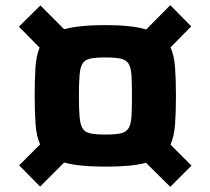

<svg xmlns="http://www.w3.org/2000/svg" viewBox="-20 -715 813 742"><path d="M135 6 54 -76 135 -157Q121 -188 117.5 -234Q114 -280 114 -344Q114 -408 117 -453.5Q120 -499 133 -531L53 -612L136 -694L228 -602Q257 -610 296.5 -614Q336 -618 387 -618Q490 -618 545 -601L638 -695L719 -613L639 -532Q653 -501 656.5 -454.5Q660 -408 660 -344Q660 -281 656.5 -234.5Q653 -188 639 -156L720 -75L638 7L544 -86Q515 -78 477 -74.5Q439 -71 387 -71Q284 -71 228 -87ZM387 -195Q425 -195 446 -199.5Q467 -204 476.5 -219Q486 -234 488 -264Q490 -294 490 -344Q490 -395 488 -425Q486 -455 476.5 -469.5Q467 -484 446 -488.5Q425 -493 387 -493Q350 -493 329 -488.5Q308 -484 299 -469.5Q290 -455 287.5 -425Q285 -395 285 -344Q285 -294 287.5 -264Q290 -234 299 -219Q308 -204 329 -199.5Q350 -195 387 -195Z"/></svg>

Font: Saira Expanded
Style: Bold
Weight: 700
Width: 7
Designer: Hector Gatti with collaboration of the Omnibus-Type team
Foundry: Omnibus-Type
Version: Version 1.100; ttfautohint (v1.8.3)